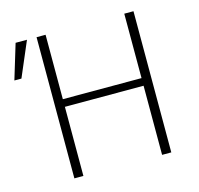

<svg xmlns="http://www.w3.org/2000/svg" viewBox="-124 -814 961 925"><g transform="rotate(-15 357.0 -352.0)"><path d="M135.7 0V-704.1H180.7V-382.8H573.2V-704.1H619.1V0H573.2V-344.7H180.7V0ZM-21.5 -530.3 31.2 -704.1H87.9L13.7 -530.3Z"/></g></svg>

Font: Gothic A1 ExtraLight
Style: Regular
Weight: 275
Designer: HanYang I&C Co.,Ltd.
Foundry: HanYang I&C Co.,Ltd.
Version: Version 2.50